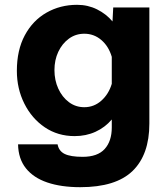

<svg xmlns="http://www.w3.org/2000/svg" viewBox="-20 -587 690 797"><path d="M447 -498 450 -556H600V-74Q600 55 530.5 122.5Q461 190 313 190Q234 190 176.5 170.5Q119 151 87.5 111.5Q56 72 55 12H219Q224 40 248.5 52Q273 64 323 64Q385 64 414.5 31.5Q444 -1 444 -58V-91Q416 -58 376.5 -40Q337 -22 290 -22Q220 -22 166 -58.5Q112 -95 81 -157Q50 -219 50 -293Q50 -379 83 -440.5Q116 -502 173 -534.5Q230 -567 300 -567Q345 -567 383 -548Q421 -529 447 -498ZM330 -142Q370 -142 400.5 -169Q431 -196 444 -239V-351Q431 -395 400.5 -421Q370 -447 330 -447Q294 -447 266 -426.5Q238 -406 222 -372Q206 -338 206 -296Q206 -254 222 -219Q238 -184 266 -163Q294 -142 330 -142Z"/></svg>

Font: Azeret Mono Thin
Style: Regular
Weight: 100
Designer: Martin Vácha
Foundry: Displaay
Version: Version 1.002